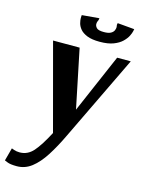

<svg xmlns="http://www.w3.org/2000/svg" viewBox="-148 -775 835 1117"><g transform="rotate(15 270.0 -217.0)"><path d="M353 -624Q381 -624 395 -632Q409 -640 413.5 -651Q418 -662 418 -670Q418 -676 417 -679.5Q416 -683 416 -683L418 -695L520 -686Q520 -686 517.5 -673.5Q515 -661 506 -643Q497 -625 478 -606.5Q459 -588 426.5 -575.5Q394 -563 344 -563Q297 -563 268.5 -574.5Q240 -586 226 -603Q212 -620 207.5 -637.5Q203 -655 203 -668Q203 -676 203.5 -681Q204 -686 204 -686L308 -695L306 -683Q306 -683 302.5 -675.5Q299 -668 299 -658Q299 -646 309.5 -635Q320 -624 353 -624ZM12 168Q12 168 27 173.5Q42 179 61 179Q109 179 143 140.5Q177 102 220 20L81 -500H241L314 -146L467 -500H549L303 11Q267 87 231 143Q195 199 155 230Q115 261 66 261Q27 261 9 253.5Q-9 246 -9 246Z"/></g></svg>

Font: Arsenal SC
Style: Bold Italic
Weight: 700
Italic angle: -9.10001°
Designer: Andrij Shevchenko
Foundry: Stairsfor
Version: Version 2.001; ttfautohint (v1.8.4.7-5d5b)